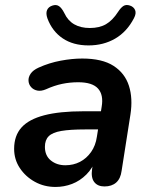

<svg xmlns="http://www.w3.org/2000/svg" viewBox="-20 -731 601 761"><path d="M200 10Q155 10 118 -10.5Q81 -31 58.5 -65Q36 -99 36 -141Q36 -193 65 -225.5Q94 -258 155 -274Q216 -290 311 -290H391L380 -218H317Q258 -218 223 -212Q188 -206 173 -191Q158 -176 158 -149Q158 -114 181.5 -95Q205 -76 239 -76Q271 -76 297 -89.5Q323 -103 341 -128.5Q359 -154 364 -189L383 -308Q391 -355 368.5 -380Q346 -405 290 -405Q257 -405 226 -398.5Q195 -392 162 -377Q143 -369 128 -372Q113 -375 103.5 -385.5Q94 -396 93 -410.5Q92 -425 101.5 -439Q111 -453 133 -463Q175 -482 220.5 -490.5Q266 -499 306 -499Q385 -499 430 -470Q475 -441 491 -391Q507 -341 497 -277L462 -54Q458 -23 440.5 -7.5Q423 8 394 8Q367 8 353.5 -9.5Q340 -27 345 -61L355 -124L362 -104Q348 -65 322.5 -39.5Q297 -14 265.5 -2Q234 10 200 10ZM331 -551Q270 -551 228.5 -579Q187 -607 168 -658Q161 -678 166.5 -691Q172 -704 188 -709Q203 -714 214 -706.5Q225 -699 235 -679Q249 -649 274.5 -634.5Q300 -620 336 -620Q374 -620 400 -635Q426 -650 448 -684Q459 -701 469.5 -707.5Q480 -714 495 -709Q510 -704 515.5 -691Q521 -678 511 -659Q483 -605 436.5 -578Q390 -551 331 -551Z"/></svg>

Font: Nunito ExtraLight
Style: Italic
Weight: 200
Italic angle: -9°
Designer: Vernon Adams
Foundry: Vernon Adams
Version: Version 3.602